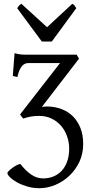

<svg xmlns="http://www.w3.org/2000/svg" viewBox="-20 -740 489 1004"><path d="M415 12.7Q415 64.5 394.8 106.9Q374.5 149.4 341.8 179.9Q309.1 210.4 268.3 227.3Q227.5 244.1 186.5 244.1Q151.9 244.1 121.1 234.9Q90.3 225.6 67.6 212.6Q44.9 199.7 31.7 186.3Q18.6 172.9 18.6 164.6Q18.6 161.6 25.4 154.5Q32.2 147.5 42.5 139.6Q52.7 131.8 64.5 125.2Q76.2 118.7 86.4 117.2Q114.7 153.8 143.8 173.3Q172.9 192.9 205.6 192.9Q234.9 192.9 259.8 182.6Q284.7 172.4 303 152.6Q321.3 132.8 331.5 103.8Q341.8 74.7 341.8 37.6Q341.8 4.9 331.1 -26.4Q320.3 -57.6 299.6 -81.8Q278.8 -106 248.8 -120.4Q218.8 -134.8 180.2 -133.8Q160.2 -133.8 140.9 -130.4Q121.6 -127 102.1 -120.1Q98.6 -122.6 93 -130.1Q87.4 -137.7 85 -141.6L293.9 -410.2H127.9Q120.1 -410.2 112.1 -407.2Q104 -404.3 96.4 -396.2Q88.9 -388.2 82.3 -373.8Q75.7 -359.4 70.8 -336.9L46.9 -342.8L56.2 -461.9Q66.4 -459 75.4 -457.3Q84.5 -455.6 94 -454.8Q103.5 -454.1 114.7 -454.1H380.9L393.1 -433.1L199.2 -181.2Q207.5 -182.1 215.3 -182.6Q223.1 -183.1 231 -183.1Q270 -182.1 303.7 -168.9Q337.4 -155.8 362.1 -130.9Q386.7 -106 400.9 -69.8Q415 -33.7 415 12.7ZM251 -522.9H198.7L69.8 -697.3Q73.2 -702.1 75.7 -705.6Q78.1 -709 80.3 -711.4Q82.5 -713.9 85.2 -715.8Q87.9 -717.8 91.8 -720.2L226.1 -597.7L357.9 -720.2Q366.2 -715.8 369.6 -711.4Q373 -707 378.9 -697.3Z"/></svg>

Font: Gentium Plus
Style: Regular
Weight: 400
Designer: J. Victor Gaultney, Annie Olsen, Iska Routamaa
Foundry: SIL International
Version: Version 1.510